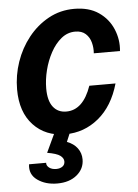

<svg xmlns="http://www.w3.org/2000/svg" viewBox="-53 -560 588 818"><g transform="rotate(-5 241.0 -151.5)"><path d="M212 10Q127 10 75 -45.5Q23 -101 23 -198Q23 -258 42.5 -315Q62 -372 98.5 -418Q135 -464 185 -491.5Q235 -519 295 -519Q358 -519 399.5 -490.5Q441 -462 460 -416.5Q479 -371 474 -323H362Q364 -346 358 -369Q352 -392 335.5 -407Q319 -422 291 -422Q258 -422 231.5 -400.5Q205 -379 186 -344Q167 -309 157 -269Q147 -229 147 -191Q147 -139 167.5 -112.5Q188 -86 224 -86Q296 -86 331 -187H443Q416 -92 354 -41Q292 10 212 10ZM159 216Q109 216 74.5 191.5Q40 167 46 124H119Q118 136 129.5 145Q141 154 160 154Q176 154 186.5 146.5Q197 139 197 125Q197 111 182.5 100Q168 89 127 82L171 -12H238L215 43Q244 54 259.5 75Q275 96 275 123Q275 163 243 189.5Q211 216 159 216Z"/></g></svg>

Font: Instrument Sans SemiCondensed SemiBold Italic
Style: Regular
Weight: 600
Width: 4
Italic angle: -13°
Designer: Rodrigo Fuenzalida
Foundry: fragTYPE
Version: Version 1.000; ttfautohint (v1.8.4.7-5d5b);gftools[0.9.28]